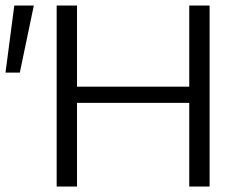

<svg xmlns="http://www.w3.org/2000/svg" viewBox="-30 -678 891 698"><path d="M22 -658H93L42 -414H-10ZM732 -658V0H658V-304H250V0H176V-658H250V-363H658V-658Z"/></svg>

Font: Ysabeau SC
Style: Regular
Weight: 400
Designer: Christian Thalmann (Catharsis Fonts)
Version: Version 0.003